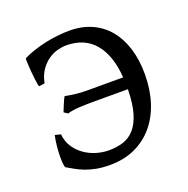

<svg xmlns="http://www.w3.org/2000/svg" viewBox="-94 -559 649 662"><g transform="rotate(-20 230.0 -227.5)"><path d="M420.9 -239.3Q420.9 -183.6 406 -137Q391.1 -90.3 362.8 -56.6Q334.5 -22.9 293.9 -4.2Q253.4 14.6 202.1 14.6Q173.3 14.6 151.1 10.3Q128.9 5.9 111.3 -1Q93.8 -7.8 79.8 -15.9Q65.9 -23.9 53.7 -30.8Q51.8 -31.7 50.3 -42.7Q48.8 -53.7 48.8 -70.3Q48.8 -86.9 50.8 -107.4Q52.7 -127.9 57.1 -147.9L78.1 -142.6Q80.6 -115.7 94 -95.5Q107.4 -75.2 127 -61.5Q146.5 -47.9 169.7 -41Q192.9 -34.2 215.3 -34.2Q244.6 -34.2 268.6 -42Q292.5 -49.8 309.8 -69.6Q327.1 -89.4 337.2 -123.3Q347.2 -157.2 348.1 -210H223.6Q190.9 -210 167 -208.5Q143.1 -207 126 -201.7L112.3 -210.9L116.2 -220.7Q119.1 -228 122.6 -236.3Q126 -244.6 129.4 -252Q132.8 -259.3 134.8 -262.2Q155.3 -258.3 173.6 -256.1Q191.9 -253.9 216.3 -253.9H346.7Q340.8 -336.4 303.5 -380.6Q266.1 -424.8 199.2 -424.8Q185.1 -424.8 167.7 -420.4Q150.4 -416 134 -404.8Q117.7 -393.6 104.2 -374.8Q90.8 -356 85 -327.1L64.5 -324.2Q63 -324.7 61.5 -332.8Q60.1 -340.8 58.6 -352.5Q57.1 -364.3 55.9 -377.7Q54.7 -391.1 54 -402.8Q53.2 -414.6 53.2 -422.4Q53.2 -430.2 54.2 -430.7Q72.3 -439.9 94 -447Q115.7 -454.1 138.4 -459Q161.1 -463.9 184.1 -466.3Q207 -468.8 227.5 -468.8Q272.9 -468.8 308.8 -452.6Q344.7 -436.5 369.6 -406.5Q394.5 -376.5 407.7 -334.2Q420.9 -292 420.9 -239.3Z"/></g></svg>

Font: Noto Serif Devanagari
Style: Bold
Weight: 700
Designer: Monotype Design Team
Foundry: Monotype Imaging Inc.
Version: Version 1.01